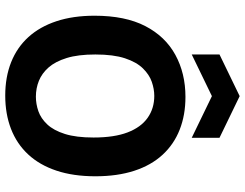

<svg xmlns="http://www.w3.org/2000/svg" viewBox="-121 -800 935 733"><g transform="rotate(90 346.5 -433.5)"><path d="M345 14Q274 14 217.5 -8.5Q161 -31 121.5 -74.5Q82 -118 61 -181.5Q40 -245 40 -327Q40 -444 79.5 -520.5Q119 -597 189.5 -635.5Q260 -674 350 -674Q419 -674 475 -652Q531 -630 571 -586.5Q611 -543 632 -478.5Q653 -414 653 -330Q653 -246 631.5 -181.5Q610 -117 569.5 -73.5Q529 -30 472 -8Q415 14 345 14ZM349 -103Q377 -103 404.5 -112.5Q432 -122 455 -146.5Q478 -171 491.5 -214Q505 -257 505 -323Q505 -402 485.5 -453Q466 -504 430 -529.5Q394 -555 346 -555Q320 -555 292.5 -545.5Q265 -536 241 -511.5Q217 -487 202.5 -443Q188 -399 188 -330Q188 -264 201.5 -220.5Q215 -177 237.5 -151.5Q260 -126 288.5 -114.5Q317 -103 349 -103ZM188 -698V-804L347 -881L506 -804V-698L347 -775Z"/></g></svg>

Font: Bricolage Grotesque 28pt
Style: Bold
Weight: 700
Designer: Mathieu Triay
Foundry: Atelier Triay
Version: Version 1.000;gftools[0.9.30]